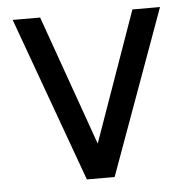

<svg xmlns="http://www.w3.org/2000/svg" viewBox="-44 -583 611 627"><g transform="rotate(-5 261.5 -270.0)"><path d="M307 0H216L20 -540H110L261.5 -113.5L412.5 -540H503Z"/></g></svg>

Font: CCSD_manrope Medium
Style: Regular
Weight: 500
Designer: Mikhail Sharanda
Foundry: Mikhail Sharanda
Version: Version 4.503